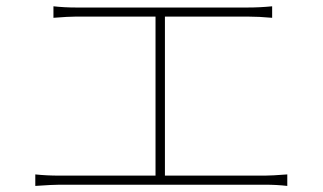

<svg xmlns="http://www.w3.org/2000/svg" viewBox="-20 -659 1040 619"><path d="M511.7 -92.8H834Q855.5 -92.8 906.2 -96.7V-59.6Q872.1 -63.5 834 -63.5H171.9Q150.4 -63.5 93.8 -59.6V-96.7Q129.9 -92.8 171.9 -92.8H481.4V-605.5H224.6Q201.2 -605.5 152.3 -601.6V-638.7Q187.5 -634.8 224.6 -634.8H779.3Q818.4 -634.8 857.4 -638.7V-601.6Q814.5 -605.5 779.3 -605.5H511.7Z"/></svg>

Font: GenEi Gothic M ExtraLight
Style: Regular
Weight: 200
Designer: o_tamon (Modified); [Source Han Sans]
Ryoko NISHIZUKA  (kana & ideographs); Paul D. Hunt (Latin, Greek & Cyrillic); Wenl
Version: Version 1.1a;Original Version 1.004